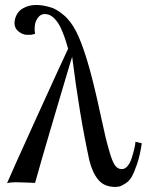

<svg xmlns="http://www.w3.org/2000/svg" viewBox="-20 -726 582 761"><path d="M542 -158Q535 -110 523 -75Q511 -40 501 -23.5Q491 -7 475 2.5Q459 12 454 13Q449 14 438 15Q393 15 369.5 -13.5Q346 -42 334 -91Q295 -270 266 -501Q266 -502 240 -415Q214 -328 177.5 -204Q141 -80 119 -1L98 -2Q77 -3 49.5 -3.5Q22 -4 8 0Q18 -25 123 -256Q228 -487 250 -533L246 -546Q243 -558 236.5 -576.5Q230 -595 221.5 -614Q213 -633 199.5 -648.5Q186 -664 172 -668Q148 -675 134.5 -660.5Q121 -646 118.5 -627.5Q116 -609 119 -592Q118 -592 111.5 -590Q105 -588 100 -588Q95 -588 87.5 -588Q80 -588 72.5 -590.5Q65 -593 58 -598Q32 -615 39 -647.5Q46 -680 73 -694Q114 -717 180 -697Q201 -692 231 -667.5Q261 -643 283 -599Q319 -527 356 -371Q366 -330 378.5 -271.5Q391 -213 398 -184Q405 -155 414.5 -122.5Q424 -90 433 -75Q442 -60 454 -57Q470 -52 482.5 -64.5Q495 -77 502 -99.5Q509 -122 512.5 -137Q516 -152 517 -164Z"/></svg>

Font: GFS Artemisia
Style: Regular
Weight: 400
Designer: Takis Katsoulidis and George D. Matthiopoulos
Foundry: Takis Katsoulidis and George D. Matthiopoulos
Version: Version 1.0